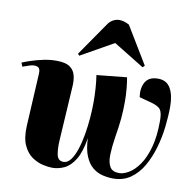

<svg xmlns="http://www.w3.org/2000/svg" viewBox="-87 -889 1013 993"><g transform="rotate(10 419.0 -392.5)"><path d="M551 -514Q555 -494 558.5 -459Q562 -424 562 -390Q562 -340 558 -297.5Q554 -255 544 -196Q536 -144 535 -104Q534 -64 547.5 -41.5Q561 -19 596 -19Q620 -19 648 -36Q676 -53 701 -89Q726 -125 742 -182.5Q758 -240 758 -322Q758 -363 746.5 -380Q735 -397 693 -408L633 -424Q626 -472 644.5 -503.5Q663 -535 711 -535Q756 -535 776.5 -499Q797 -463 797 -404Q797 -354 790.5 -297Q784 -240 768 -185Q752 -130 726 -85Q700 -40 661.5 -13Q623 14 570 14Q542 14 514 7Q486 0 462.5 -19Q439 -38 423.5 -74.5Q408 -111 406 -169Q394 -94 369.5 -54.5Q345 -15 314 -0.5Q283 14 250 14Q230 14 201 7.5Q172 1 144 -18Q116 -37 98.5 -75Q81 -113 84 -176L99 -453Q101 -482 84.5 -488Q68 -494 46 -487L8 -474L0 -494Q16 -501 44.5 -510.5Q73 -520 107.5 -527.5Q142 -535 177 -535Q224 -535 247 -519.5Q270 -504 277 -476.5Q284 -449 281 -413L264 -135Q261 -87 267.5 -56.5Q274 -26 303 -26Q324 -26 340.5 -48Q357 -70 369 -106.5Q381 -143 388.5 -187Q396 -231 399.5 -275.5Q403 -320 403 -358Q403 -392 400.5 -429.5Q398 -467 393 -498ZM631 -589 621 -579 460 -678 288 -581 280 -590 399 -762Q411 -781 427.5 -790Q444 -799 460 -799Q474 -799 487 -795Q500 -791 513 -784Z"/></g></svg>

Font: Literata 72pt ExtraBold
Style: Italic
Weight: 800
Italic angle: -2°
Designer: Latin by Veronika Burian and Jose Scaglione. Greek by Irene Vlachou. Cyrillic by Vera Evstafieva
Foundry: TypeTogether
Version: Version 3.002